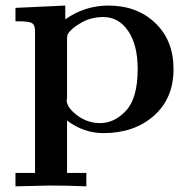

<svg xmlns="http://www.w3.org/2000/svg" viewBox="-20 -470 679 685"><path d="M35.2 147H105V-358.9Q105 -380.9 94 -387.5Q83 -394 45.9 -394H35.2V-441.9L212.9 -450.2V-400.9Q281.7 -449.7 366.2 -450.2Q468.3 -450.2 533.7 -388.2Q599.1 -326.2 599.1 -223.1Q599.1 -119.1 529.1 -57.1Q459 4.9 349.1 4.9Q278.3 4.9 219.2 -40V147H288.1V194.8Q222.2 191.9 157.2 191.9Q146 191.9 35.2 194.8ZM217.8 -112.8Q217.8 -86.9 254.9 -58.8Q292 -30.8 336.9 -30.8Q388.7 -30.8 429.9 -75.4Q471.2 -120.1 471.2 -224.1Q471.2 -309.1 437.5 -359.1Q403.8 -409.2 348.1 -409.2Q305.2 -409.2 270 -389.2Q234.9 -369.1 223.1 -350.1Q219.2 -344.2 219.2 -330.1V-120.1Q219.2 -119.1 218.5 -116.9Q217.8 -114.7 217.8 -112.8Z"/></svg>

Font: CMU Serif
Style: Bold
Weight: 700
Version: Version 0.7.0